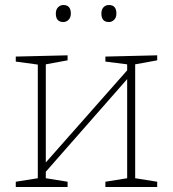

<svg xmlns="http://www.w3.org/2000/svg" viewBox="-20 -747 691 767"><path d="M43 0V-21L131 -35V-489L43 -501V-521L250 -526V-506L163 -490V-98L488 -466V-490L401 -501V-521L608 -526V-506L520 -490V-35L608 -21V0H401V-21L488 -35V-431L163 -61V-35L250 -21V0ZM415 -659Q385 -659 385 -693Q385 -709 393.5 -718Q402 -727 415 -727Q445 -727 445 -693Q445 -677 436 -668Q427 -659 415 -659ZM233 -659Q203 -659 203 -693Q203 -709 212 -718Q221 -727 233 -727Q263 -727 263 -693Q263 -677 254 -668Q245 -659 233 -659Z"/></svg>

Font: Bitter ExtraLight
Style: Regular
Weight: 200
Designer: Sol Matas, and Bitter project Authors
Foundry: Sol Matas
Version: Version 2.001